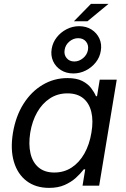

<svg xmlns="http://www.w3.org/2000/svg" viewBox="-20 -938 638 970"><path d="M228 11.2Q160.6 11.2 114.7 -23.4Q68.8 -58.1 50.3 -120.6Q31.7 -183.1 45.4 -267.1Q59.6 -351.6 98.9 -413.6Q138.2 -475.6 195.6 -509.5Q252.9 -543.5 320.8 -543.5Q367.2 -543.5 395.8 -528.8Q424.3 -514.2 440.4 -492.9Q456.5 -471.7 464.8 -452.1H470.2L483.9 -535.6H569.8L481 0H397L410.6 -82.5H403.3Q387.2 -61.5 363.8 -40Q340.3 -18.6 307.1 -3.7Q273.9 11.2 228 11.2ZM254.4 -66.4Q303.7 -66.4 342.3 -91.8Q380.9 -117.2 406.5 -162.6Q432.1 -208 441.9 -268.1Q452.1 -327.6 441.4 -372.3Q430.7 -417 400.4 -441.7Q370.1 -466.3 320.8 -466.3Q271 -466.3 232.2 -440.9Q193.4 -415.5 168 -371.1Q142.6 -326.7 132.8 -268.1Q123.5 -209 134 -163.3Q144.5 -117.7 175 -92Q205.6 -66.4 254.4 -66.4ZM353.5 -830.6 439.5 -918.5H528.3L421.9 -830.6ZM350.6 -566.9Q314.5 -566.9 287.6 -584Q260.7 -601.1 248 -629.6Q235.4 -658.2 241.2 -691.9Q246.6 -723.6 266.6 -749.3Q286.6 -774.9 316.4 -790.3Q346.2 -805.7 379.4 -805.7Q416 -805.7 442.6 -788.6Q469.2 -771.5 482.2 -743.2Q495.1 -714.8 489.3 -681.2Q484.4 -648.9 463.9 -623Q443.4 -597.2 413.6 -582Q383.8 -566.9 350.6 -566.9ZM355.5 -627.4Q379.4 -627.4 399.7 -644.3Q419.9 -661.1 424.3 -685.5Q428.7 -710.4 414.6 -727.8Q400.4 -745.1 375 -745.1Q350.6 -745.1 330.6 -728.3Q310.5 -711.4 306.6 -686.5Q302.2 -662.1 316.4 -644.8Q330.6 -627.4 355.5 -627.4Z"/></svg>

Font: Inter 20pt
Style: Italic
Weight: 400
Italic angle: -9.3988°
Version: Version 4.001;git-66647c0bb